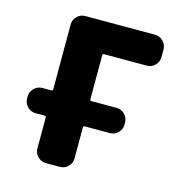

<svg xmlns="http://www.w3.org/2000/svg" viewBox="-108 -851 867 926"><g transform="rotate(15 325.0 -388.0)"><path d="M93.8 -240.2Q70.3 -240.2 53.2 -257.3Q36.1 -274.4 36.1 -297.9V-308.6Q36.1 -332 53.2 -349.1Q70.3 -366.2 93.8 -366.2H138.7Q146.5 -366.2 146.5 -373V-697.3Q146.5 -720.7 163.6 -737.8Q180.7 -754.9 204.1 -754.9H552.7Q576.2 -754.9 593.3 -737.8Q610.4 -720.7 610.4 -697.3V-658.2Q610.4 -634.8 593.3 -617.7Q576.2 -600.6 552.7 -600.6H339.8Q332 -600.6 332 -593.8V-373Q332 -366.2 339.8 -366.2H464.8Q488.3 -366.2 505.4 -349.1Q522.5 -332 522.5 -308.6V-297.9Q522.5 -274.4 505.4 -257.3Q488.3 -240.2 464.8 -240.2H339.8Q332 -240.2 332 -232.4V-78.1Q332 -54.7 314.9 -37.6Q297.9 -20.5 274.4 -20.5H204.1Q180.7 -20.5 163.6 -37.6Q146.5 -54.7 146.5 -78.1V-232.4Q146.5 -240.2 138.7 -240.2Z"/></g></svg>

Font: Gen Jyuu Gothic Heavy
Style: Bold
Weight: 900
Designer: [Source Han Sans]
Ryoko NISHIZUKA  (kana & ideographs); Paul D. Hunt (Latin, Greek & Cyrillic); Wenlong ZHANG  (bopomofo
Version: Version 1.002.20150607